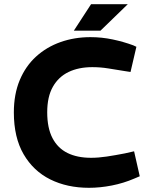

<svg xmlns="http://www.w3.org/2000/svg" viewBox="-20 -887 713 915"><path d="M404 8Q300 8 219.5 -32Q139 -72 92.5 -152Q46 -232 46 -351Q46 -438 74 -505Q102 -572 152 -617.5Q202 -663 268.5 -686.5Q335 -710 411 -710Q465 -710 517 -699Q569 -688 615 -671L630 -664L602 -544L576 -548Q533 -555 495.5 -561Q458 -567 420 -567Q355 -567 307 -544Q259 -521 232 -473.5Q205 -426 205 -352Q205 -277 230 -229Q255 -181 301.5 -158Q348 -135 414 -135Q449 -135 489 -141Q529 -147 575 -156L619 -166L646 -47L620 -36Q569 -14 513 -3Q457 8 404 8ZM332 -741 414 -867H589L459 -741Z"/></svg>

Font: REM SemiBold
Style: Regular
Weight: 600
Designer: Octavio Pardo
Foundry: Ashler Design
Version: Version 1.005;gftools[0.9.28]